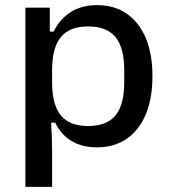

<svg xmlns="http://www.w3.org/2000/svg" viewBox="-20 -564 661 748"><path d="M79 -534H174V-441H189Q214 -491 256.5 -517.5Q299 -544 358 -544Q458 -544 516 -470.5Q574 -397 574 -267Q574 -137 516 -63.5Q458 10 358 10Q243 10 195 -86H179Q183 -33 183 29V164H79ZM323 -73Q396 -73 430 -114.5Q464 -156 464 -243V-291Q464 -378 430 -419.5Q396 -461 323 -461Q251 -461 217 -419.5Q183 -378 183 -291V-243Q183 -156 217 -114.5Q251 -73 323 -73Z"/></svg>

Font: Mozilla Text BETA Medium
Style: Regular
Weight: 500
Designer: Studio DRAMA
Foundry: Studio DRAMA
Version: Version 0.100